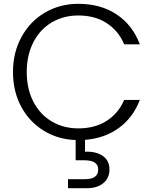

<svg xmlns="http://www.w3.org/2000/svg" viewBox="-20 -727 811 1005"><path d="M390 -55Q477 -55 538.5 -94.5Q600 -134 630 -204H712Q677 -112 602.5 -57.5Q528 -3 425 5V67Q484 65 518.5 89.5Q553 114 553 160Q553 205 521 231.5Q489 258 436 258H336V211H422Q459 211 476.5 198.5Q494 186 494 160Q494 112 422 112H376V6Q283 3 208 -43.5Q133 -90 90.5 -169.5Q48 -249 48 -350Q48 -453 93 -534.5Q138 -616 216 -661.5Q294 -707 390 -707Q507 -707 590.5 -651.5Q674 -596 712 -495H630Q600 -566 538.5 -606Q477 -646 390 -646Q313 -646 251.5 -610Q190 -574 155 -506.5Q120 -439 120 -350Q120 -261 155 -194Q190 -127 251.5 -91Q313 -55 390 -55Z"/></svg>

Font: A Bank Premium Light
Style: Regular
Weight: 300
Designer: Ninad Kale (Devanagari), Jonny Pinhorn (Latin), Htun Naung (Myanmar)
Foundry: Indian Type Foundry
Version: 4.004